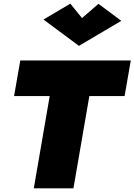

<svg xmlns="http://www.w3.org/2000/svg" viewBox="-20 -1031 736 1051"><path d="M429 -932 365 -1011 218 -924 412 -780 644 -917 519 -1010ZM57 -505H252L165 0H382L469 -505H662L696 -700H91Z"/></svg>

Font: Jost* Black
Style: Italic
Weight: 900
Italic angle: -10°
Version: Version 3.7